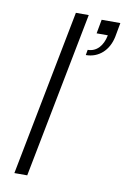

<svg xmlns="http://www.w3.org/2000/svg" viewBox="-82 -760 532 809"><g transform="rotate(10 184.0 -355.0)"><path d="M38 0H93L231 -710H176ZM252 -565 248 -542C303 -542 345 -580 357 -640L368 -700H288L277 -640H325C316 -593 289 -565 252 -565Z"/></g></svg>

Font: Uncut Sans Light Italic
Style: Regular
Weight: 300
Italic angle: -11°
Designer: Kasper Nordkvist
Foundry: UNCUT.wtf
Version: Version 1.304;Glyphs 3.2 (3246)